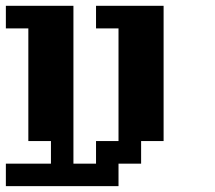

<svg xmlns="http://www.w3.org/2000/svg" viewBox="-20 -635 732 655"><path d="M0 0V-76.7H153.8V-153.8H76.7V-538.1H0V-615.2H230.5V-76.7H307.6V-153.8H384.3V-538.1H307.6V-615.2H538.1V-153.8H461.4V-76.7H384.3V0Z"/></svg>

Font: Good Old DOS
Style: Regular
Weight: 400
Designer: Vasily Draigo
Foundry: Vasily Draigo
Version: 1.0